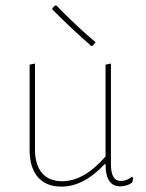

<svg xmlns="http://www.w3.org/2000/svg" viewBox="-20 -689 544 713"><path d="M189 -669Q266 -590 335 -532L324 -519L319 -518Q244 -584 175 -653L174 -658L184 -668ZM208 4Q151 4 120.5 -31.5Q90 -67 90 -132V-449L110 -453V-133Q110 -77 136 -46.5Q162 -16 211 -16Q292 -16 372 -108V-449L392 -453V-79Q392 -17 428 -17Q451 -17 469 -32L475 -29L471 -11Q451 3 426 3Q372 3 372 -79H368Q291 4 208 4Z"/></svg>

Font: Alegreya Sans SC Thin
Style: Regular
Weight: 100
Designer: Juan Pablo del Peral
Foundry: Huerta Tipografica
Version: Version 2.007